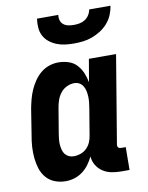

<svg xmlns="http://www.w3.org/2000/svg" viewBox="-84 -801 669 870"><g transform="rotate(-10 250.0 -366.0)"><path d="M148 8Q122 8 98.5 -1Q75 -10 59 -28.5Q43 -47 35.5 -70.5Q28 -94 25.5 -119.5Q23 -145 24.5 -171Q26 -197 31 -223L50 -343Q54 -364 59.5 -385Q65 -406 74 -426.5Q83 -447 96 -466Q109 -485 126.5 -499.5Q144 -514 165 -521Q186 -528 207 -528Q232 -528 254.5 -520.5Q277 -513 292 -496.5Q307 -480 316 -459Q325 -438 329 -415L347 -520H472L405 -117Q404 -113 404.5 -109Q405 -105 407.5 -102Q410 -99 414 -98Q418 -97 422 -97H442L441 8H404Q381 8 359.5 4Q338 0 320 -11.5Q302 -23 290.5 -41.5Q279 -60 277 -83Q268 -64 255.5 -47Q243 -30 225.5 -17Q208 -4 188 2Q168 8 148 8ZM204 -97Q219 -97 235 -102.5Q251 -108 263 -120Q275 -132 281.5 -147.5Q288 -163 290 -179L310 -299Q312 -312 313.5 -325Q315 -338 314.5 -351Q314 -364 311.5 -376.5Q309 -389 303 -399.5Q297 -410 286.5 -416.5Q276 -423 262 -423Q245 -423 228 -415Q211 -407 199.5 -392.5Q188 -378 182 -361Q176 -344 173 -326L153 -206Q151 -194 150 -182Q149 -170 150 -158.5Q151 -147 154 -135.5Q157 -124 163.5 -115.5Q170 -107 180.5 -102Q191 -97 204 -97ZM293 -600Q272 -600 252 -602.5Q232 -605 213.5 -612.5Q195 -620 180 -632Q165 -644 156 -661Q147 -678 145.5 -698.5Q144 -719 147 -740H245Q243 -727 246.5 -715Q250 -703 259.5 -695.5Q269 -688 281.5 -685.5Q294 -683 307 -683Q320 -683 333.5 -685.5Q347 -688 358.5 -695.5Q370 -703 377.5 -715Q385 -727 387 -740H485Q482 -719 473.5 -698.5Q465 -678 450 -661Q435 -644 416 -632Q397 -620 376.5 -612.5Q356 -605 335 -602.5Q314 -600 293 -600Z"/></g></svg>

Font: Iosevka Term Curly Extrabold
Style: Italic
Weight: 800
Italic angle: -9°
Designer: Belleve Invis
Foundry: Belleve Invis
Version: Version 32.3.0